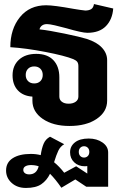

<svg xmlns="http://www.w3.org/2000/svg" viewBox="-20 -612 624 948"><path d="M342 -320Q300 -337 204.5 -355.5Q109 -374 31 -379Q31 -469 78.5 -527.5Q126 -586 208 -586Q246 -586 345 -568Q358 -566 377 -563Q396 -560 401 -560Q418 -560 429.5 -566.5Q441 -573 444 -592L539 -570Q535 -516 503 -483Q471 -450 411 -450Q385 -450 306 -473Q277 -481 250.5 -487Q224 -493 212 -493Q197 -493 187.5 -486Q178 -479 175 -467Q222 -462 299 -446Q376 -430 408 -420Q458 -404 483.5 -376.5Q509 -349 509 -315V-115Q509 -60 457.5 -25Q406 10 323 10Q242 10 191 -25Q140 -60 140 -115V-135Q94 -138 68 -166Q42 -194 42 -240Q42 -288 73.5 -317Q105 -346 159 -346Q214 -346 243.5 -315Q273 -284 273 -230V-135Q273 -119 285.5 -109.5Q298 -100 319 -100Q340 -100 353.5 -109.5Q367 -119 367 -135V-285Q367 -299 361.5 -306.5Q356 -314 342 -320ZM149 -200Q168 -200 179.5 -211.5Q191 -223 191 -242Q191 -261 179.5 -272.5Q168 -284 149 -284Q130 -284 118.5 -272.5Q107 -261 107 -242Q107 -223 118.5 -211.5Q130 -200 149 -200ZM514 141V310H406L352 274L283 315Q254 273 227 246Q211 279 184 297.5Q157 316 108 316Q65 316 37.5 291Q10 266 10 230Q10 190 43 169Q76 148 132 148Q159 148 181 154Q186 120 195.5 97.5Q205 75 227 63L297 100Q278 111 268 132Q258 153 247 189Q273 210 297 241L356 209L411 245V208Q406 209 399 209Q367 209 346.5 189.5Q326 170 326 140Q326 110 350 91Q374 72 418 72Q458 72 486 91.5Q514 111 514 141ZM421 138Q421 125 413.5 117.5Q406 110 395 110Q384 110 376.5 117.5Q369 125 369 138Q369 151 376.5 158.5Q384 166 395 166Q406 166 413.5 158.5Q421 151 421 138ZM171 209Q153 203 133 203Q116 203 105.5 209Q95 215 95 227Q95 237 103 243Q111 249 124 249Q161 249 171 209Z"/></svg>

Font: Sarabun ExtraBold
Style: Regular
Weight: 800
Version: Version 1.000; ttfautohint (v1.6)